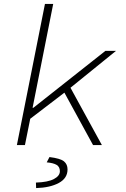

<svg xmlns="http://www.w3.org/2000/svg" viewBox="-20 -739 640 978"><path d="M66 0 209 -719H251L146 -190H150L517 -480H571L339 -292L499 0H454L308 -267L134 -134L107 0ZM164 219 163 191Q224 189 254.5 173Q285 157 285 133Q285 111 268.5 101Q252 91 218 88L232 61Q288 68 306 83Q324 98 324 124Q324 169 279.5 193Q235 217 164 219Z"/></svg>

Font: Source Code Pro Light
Style: Italic
Weight: 300
Italic angle: -11°
Monospace: yes
Designer: Paul D. Hunt, Teo Tuominen
Foundry: Adobe Systems Incorporated
Version: Version 1.050;PS 1.000;hotconv 16.6.51;makeotf.lib2.5.65220